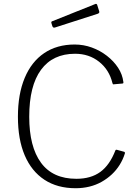

<svg xmlns="http://www.w3.org/2000/svg" viewBox="-20 -988 738 1018"><path d="M376 -752Q423 -752 467 -736Q511 -720 547 -692Q583 -664 606 -629Q629 -594 634 -554Q635 -549 633.5 -547Q632 -545 628 -545L583 -541Q580 -540 578.5 -542Q577 -544 576 -548Q559 -618 505.5 -660.5Q452 -703 378 -703Q260 -703 197.5 -618Q135 -533 135 -369Q135 -210 197.5 -125Q260 -40 385 -40Q462 -40 512 -76.5Q562 -113 592 -191Q594 -195 599 -194L639 -183Q641 -182 642 -180Q643 -178 642 -174Q632 -142 614.5 -114Q597 -86 573 -63.5Q549 -41 519 -24Q489 -7 454 1.5Q419 10 381 10Q284 10 215.5 -35Q147 -80 111 -164.5Q75 -249 75 -369Q75 -489 111 -575Q147 -661 214.5 -706.5Q282 -752 376 -752ZM495 -963 506 -928Q509 -919 498 -915L271 -842Q266 -841 263.5 -842Q261 -843 258 -848L253 -864Q250 -873 256 -875L486 -967Q492 -969 495 -963Z"/></svg>

Font: Libre Franklin Thin ExtraLight
Style: Regular
Weight: 250
Version: Version 3.000